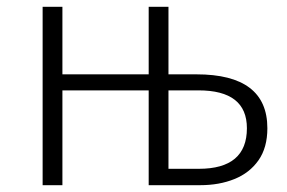

<svg xmlns="http://www.w3.org/2000/svg" viewBox="-20 -543 842 563"><path d="M567 0H416V-278H163V0H105V-523H163V-325H416V-523H474V-325H556Q764 -325 764 -167Q764 -110 738 -73Q712 -36 667.5 -18Q623 0 567 0ZM563 -48Q704 -48 704 -167Q704 -278 562 -278H474V-48Z"/></svg>

Font: Trujillo Light
Style: Regular
Weight: 300
Designer: Fira Sans original fonts by bBox Type GmbH, Carrois Corporate GbR, & Edenspiekermann AG / Changes by Cristiano Sobral
Foundry: Fira Sans original fonts by bBox Type GmbH, Carrois Corporate GbR, & Edenspiekermann AG / Changes by Cristiano Sobral
Version: Version 4.301;July 28, 2020;FontCreator 13.0.0.2655 64-bit